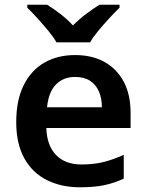

<svg xmlns="http://www.w3.org/2000/svg" viewBox="-20 -786 621 816"><path d="M299 -552Q372 -552 424.5 -522.5Q477 -493 506 -438.5Q535 -384 535 -306V-242H177Q179 -168 218 -127.5Q257 -87 326 -87Q379 -87 420.5 -97.5Q462 -108 506 -128V-27Q466 -8 423 1Q380 10 320 10Q241 10 179.5 -20.5Q118 -51 83.5 -113Q49 -175 49 -267Q49 -360 80.5 -423.5Q112 -487 168 -519.5Q224 -552 299 -552ZM299 -459Q249 -459 217.5 -426.5Q186 -394 180 -330H413Q413 -368 400.5 -397Q388 -426 363 -442.5Q338 -459 299 -459ZM220 -606Q207 -629 184.5 -656Q162 -683 138.5 -709Q115 -735 96 -753V-766H180Q206 -750 235.5 -727.5Q265 -705 290 -678Q317 -705 347 -727.5Q377 -750 403 -766H488V-753Q469 -735 445 -709Q421 -683 398.5 -656Q376 -629 363 -606Z"/></svg>

Font: Noto Sans Hebrew SemiBold
Style: Regular
Weight: 600
Designer: Monotype Design Team
Foundry: Monotype Imaging Inc.
Version: Version 2.003